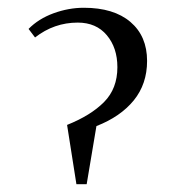

<svg xmlns="http://www.w3.org/2000/svg" viewBox="-20 -472 472 492"><path d="M53.2 -397.9Q78.6 -423.8 117.2 -438Q155.8 -452.1 194.8 -452.1Q271.5 -452.1 314.2 -415.8Q356.9 -379.4 356.9 -315.9Q356.9 -256.8 322.8 -214.8Q288.6 -172.9 227.1 -148.9L202.1 0H175.8L151.9 -151.9Q212.9 -176.3 246.8 -210.7Q280.8 -245.1 280.8 -299.8Q280.8 -349.6 253.7 -381.8Q226.6 -414.1 179.2 -414.1Q118.7 -414.1 69.8 -376Z"/></svg>

Font: Dihjauti
Style: Regular
Weight: 400
Designer: T. Christopher White
Version: Version 3.0.0